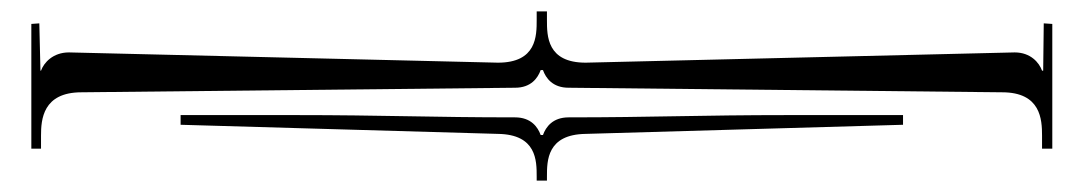

<svg xmlns="http://www.w3.org/2000/svg" viewBox="-20 -416 1901 337"><path d="M929 -179C924 -193 912 -210 884 -210C737 -210 654 -214 498 -214H297V-197L854 -181C922 -180 922 -134 922 -106V-99H940V-106C940 -134 940 -180 1008 -181L1565 -197V-214H1364C1208 -214 1125 -210 978 -210C950 -210 938 -193 933 -179ZM978 -262 1739 -254C1807 -254 1809 -206 1809 -178V-155H1827V-374L1812 -375L1811 -292H1809C1804 -306 1789 -324 1761 -324L1008 -306C940 -306 940 -353 940 -381V-396H922V-381C922 -353 922 -306 854 -306L101 -324C73 -324 57 -306 52 -292H51L49 -375L35 -374V-155H52V-178C52 -206 55 -254 123 -254L884 -262C912 -262 924 -279 929 -293H933C938 -279 950 -262 978 -262Z"/></svg>

Font: FoglihtenDeH04
Style: Regular
Weight: 500
Version: Version 0.68